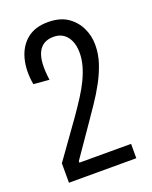

<svg xmlns="http://www.w3.org/2000/svg" viewBox="-129 -745 647 817"><g transform="rotate(-20 194.5 -336.5)"><path d="M40 0V-88L158 -253Q184 -290 205.5 -323.5Q227 -357 241.5 -387.5Q256 -418 264 -447Q272 -476 272 -504Q272 -535 262.5 -557.5Q253 -580 235 -593Q217 -606 190 -606Q166 -606 148.5 -596.5Q131 -587 120.5 -566.5Q110 -546 108 -514.5Q106 -483 112 -440L41 -446Q30 -510 43.5 -561.5Q57 -613 93.5 -643Q130 -673 189 -673Q243 -673 277 -650Q311 -627 328.5 -591Q346 -555 346 -514Q346 -472 333 -432.5Q320 -393 299 -354Q278 -315 251.5 -276Q225 -237 198 -198L111 -72V-65H345V0Z"/></g></svg>

Font: Bricolage Grotesque Condensed Light
Style: Regular
Weight: 300
Width: 3
Designer: Mathieu Triay
Foundry: Atelier Triay
Version: Version 1.000;gftools[0.9.30]